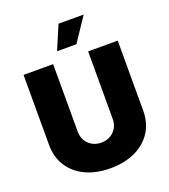

<svg xmlns="http://www.w3.org/2000/svg" viewBox="-169 -1074 1059 1203"><g transform="rotate(-20 361.0 -472.5)"><path d="M360.4 8.8Q266.6 8.8 196 -24.2Q125.5 -57.1 86.2 -117.9Q46.9 -178.7 46.9 -261.7V-727.5H244.1V-278.3Q244.1 -227.5 277.1 -194.8Q310.1 -162.1 360.4 -162.1Q411.6 -162.1 444.6 -194.8Q477.5 -227.5 477.5 -278.3V-727.5H674.8V-261.7Q674.8 -178.7 635.3 -117.9Q595.7 -57.1 524.9 -24.2Q454.1 8.8 360.4 8.8ZM294.9 -794.9 362.3 -954.1H530.3L423.8 -794.9Z"/></g></svg>

Font: Inter Black
Style: Regular
Weight: 900
Designer: Rasmus Andersson
Foundry: rsms
Version: Version 4.000;git-a52131595